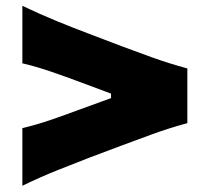

<svg xmlns="http://www.w3.org/2000/svg" viewBox="-20 -666 700 641"><path d="M54.7 -45.9V-238.3Q102.5 -249.5 151.4 -266.4Q200.2 -283.2 248.5 -301.3L350.6 -338.4V-353.5L248.5 -391.6Q200.2 -409.7 151.4 -426.5Q102.5 -443.4 54.7 -454.6V-646.5Q114.3 -618.2 170.4 -595.2Q226.6 -572.3 275.9 -553.7L384.8 -512.2Q434.1 -493.7 490 -473.6Q545.9 -453.6 605.5 -437.5V-254.9Q545.9 -238.8 490 -218.5Q434.1 -198.2 384.8 -179.7L275.9 -138.7Q226.6 -119.6 170.4 -97.2Q114.3 -74.7 54.7 -45.9Z"/></svg>

Font: Pinar-DS2-FD ExtraBold
Style: Regular
Weight: 800
Designer: Amin Abedi
Version: Version 3.000